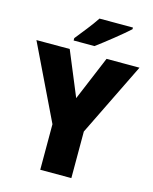

<svg xmlns="http://www.w3.org/2000/svg" viewBox="-134 -1015 881 1103"><g transform="rotate(15 306.5 -463.5)"><path d="M517 -917V-927H318C289 -882 241 -824 207 -781V-767H331C384 -806 477 -880 517 -917ZM307 -451 198 -714H0L214 -271V0H399V-277L613 -714H417Z"/></g></svg>

Font: Noto Sans Kannada SemiCondensed Black
Style: Regular
Weight: 900
Width: 4
Designer: Jelle Bosma - Monotype Design Team
Foundry: Monotype Imaging Inc.
Version: Version 2.005